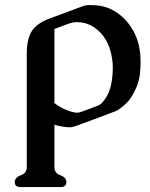

<svg xmlns="http://www.w3.org/2000/svg" viewBox="-20 -484 595 763"><path d="M196.3 180.2Q196.3 204.1 220 212.6Q243.7 221.2 243.7 239.7Q243.7 259.3 221.7 259.3H61Q38.6 259.3 38.6 239.7Q38.6 221.2 62.5 212.6Q86.4 204.1 86.4 180.2V-275.9Q86.4 -321.8 102.8 -354.2Q119.1 -386.7 170.9 -408.2L179.2 -411.1L303.7 -457.5Q320.3 -463.9 333.5 -463.9Q346.2 -463.9 354 -463.4Q425.8 -460.9 479 -404.3Q529.3 -349.1 537.1 -271.5Q538.6 -252.9 538.6 -234.9Q538.6 -208 535.2 -183.6Q528.8 -141.1 502.9 -99.6Q489.7 -77.1 458.5 -53.7Q446.3 -43.9 431.2 -39.1Q393.1 -24.4 355 -10.3Q316.9 3.9 278.8 17.6Q266.6 22 255.4 22Q225.1 20.5 196.3 11.7ZM196.3 -369.1V-74.7Q211.4 -61.5 238.5 -49.3Q265.6 -37.1 286.1 -36.1Q293.5 -36.1 301.8 -39.1Q318.4 -44.9 335.2 -51.3Q352.1 -57.6 369.6 -64.5Q377.4 -67.4 383.8 -73.7Q411.1 -102.5 420.9 -145Q428.2 -179.2 428.2 -212.4Q428.2 -222.7 427.7 -231.9Q421.9 -297.9 392.1 -338.4Q362.3 -378.9 319.3 -391.6Q303.2 -396 286.1 -396Q280.8 -396 275.9 -395.5Q267.6 -394.5 254.4 -390.6Q244.6 -386.7 224.4 -379.4Q204.1 -372.1 196.3 -369.1Z"/></svg>

Font: Caudex
Style: Bold
Weight: 700
Version: Version 1.01